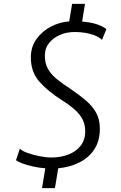

<svg xmlns="http://www.w3.org/2000/svg" viewBox="-20 -864 628 996"><path d="M265 112H198L215 9Q181.5 6.5 150.5 -0.5Q119.5 -7.5 96.2 -16.2Q73 -25 63 -33L83 -93Q93 -81.5 121.8 -71Q150.5 -60.5 185 -53.8Q219.5 -47 247 -47Q295.5 -47 335.2 -62.5Q375 -78 398.5 -108.2Q422 -138.5 422 -183Q422 -231 393.8 -267.5Q365.5 -304 303 -343Q227.5 -391 183.8 -441Q140 -491 140 -566Q140 -621.5 170 -662.5Q200 -703.5 245.8 -726.8Q291.5 -750 339 -753L354 -844H421L406 -752Q447.5 -749 479 -739.2Q510.5 -729.5 532 -713L509 -657Q495.5 -670.5 473 -679.8Q450.5 -689 423.2 -693.5Q396 -698 368 -698Q325 -698 290 -682.5Q255 -667 234.2 -640.5Q213.5 -614 213 -581Q211.5 -539.5 227 -510Q242.5 -480.5 273 -455.2Q303.5 -430 347 -402Q394 -370 427.8 -340.8Q461.5 -311.5 479.8 -277.2Q498 -243 498 -196Q498 -133.5 469.8 -90Q441.5 -46.5 392.8 -21.8Q344 3 282 9Z"/></svg>

Font: Merriweather Sans Variable Regular
Style: Italic
Weight: 300
Italic angle: -8°
Designer: Eben Sorkin
Foundry: Eben Sorkin
Version: Version 2.001